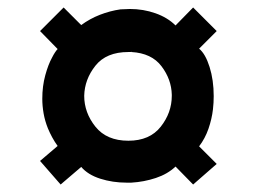

<svg xmlns="http://www.w3.org/2000/svg" viewBox="-20 -595 686 513"><path d="M150 -575 197 -528Q220 -545 247 -555.5Q274 -566 302 -570Q309 -570 315 -570.5Q321 -571 327 -571Q363 -571 395.5 -559.5Q428 -548 449 -527L496 -575L559 -512L512 -465Q529 -451 540 -416Q551 -381 551 -338Q551 -329 550.5 -320.5Q550 -312 549 -303Q546 -277 537 -251Q528 -225 512 -204L559 -157L496 -102L449 -150Q428 -130 396.5 -119.5Q365 -109 331 -107H318Q281 -107 248 -117.5Q215 -128 197 -149L142 -102L87 -165L134 -205Q126 -216 119.5 -228Q113 -240 108 -252Q100 -272 96.5 -292Q93 -312 93 -331Q93 -365 101 -394Q109 -423 119 -441Q123 -449 127 -455Q131 -461 134 -464L87 -512ZM331 -457Q330 -456 329 -456H323Q264 -456 235 -419.5Q206 -383 205 -339Q205 -294 235 -256.5Q265 -219 323 -219Q380 -219 409.5 -256.5Q439 -294 439 -339V-342Q438 -383 411.5 -418Q385 -453 331 -456Z"/></svg>

Font: Fette UNZ Fraktur
Style: Regular
Weight: 900
Foundry: UNZ1 Extensions by Catfonts.de
Version: Version 0.000 2012 initial release